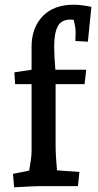

<svg xmlns="http://www.w3.org/2000/svg" viewBox="-20 -790 414 815"><path d="M35 -52 104 -66Q114 -122 114 -146V-433H44L41 -483L114 -494V-591Q114 -672 161 -721Q208 -770 292 -770Q323 -770 368 -761L353 -613L300 -616L301 -655Q301 -672 293 -706L280 -707Q240 -707 225 -678Q210 -649 210 -593Q210 -554 215 -494H346L339 -433H216V-176Q216 -129 222 -67L317 -60L311 0H150Q133 0 40 5Z"/></svg>

Font: Andada Pro SemiBold
Style: Regular
Weight: 600
Designer: Carolina Giovagnoli
Foundry: Huerta Tipografica
Version: Version 3.005